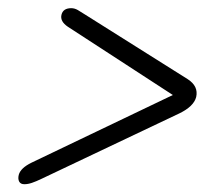

<svg xmlns="http://www.w3.org/2000/svg" viewBox="-20 -584 524 481"><path d="M134 -547Q138 -563.5 158.5 -563.5Q167 -563.5 175 -558.8Q183 -554 194 -547L450.5 -385.5Q477.5 -368 471.5 -341Q465.5 -317.5 429.5 -300L84 -136Q70.5 -129.5 60.2 -126Q50 -122.5 41 -122.5Q31.5 -122.5 28 -129.2Q24.5 -136 27 -146Q31.5 -163 59 -176.5L413 -346L150 -517Q130 -530.5 134 -547Z"/></svg>

Font: Fraunces 72pt SuperSoft Light
Style: Italic
Weight: 300
Italic angle: -16°
Version: Version 1.000;[b76b70a41]